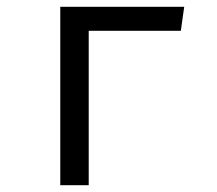

<svg xmlns="http://www.w3.org/2000/svg" viewBox="-20 -547 640 567"><path d="M242 0V-456H514L524 -527H158V0Z"/></svg>

Font: FiraMono Nerd Font
Style: Regular
Weight: 400
Designer: Carrois Corporate & Edenspiekermann AG
Foundry: Carrois Corporate GbR & Edenspiekermann AG
Version: Version 003.206;Nerd Fonts 3.3.0